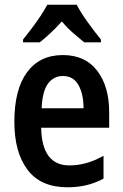

<svg xmlns="http://www.w3.org/2000/svg" viewBox="-20 -837 521 816"><path d="M247 -603Q342 -603 393 -536.5Q444 -470 444 -360V-294H155Q158 -134 275 -134Q348 -134 420 -175V-78Q353 -41 267 -41Q153 -41 97 -115.5Q41 -190 41 -319Q41 -457 95 -530Q149 -603 247 -603ZM247 -514Q208 -514 184 -481.5Q160 -449 157 -377H335Q335 -437 313.5 -475.5Q292 -514 247 -514ZM306 -817Q323 -784 352.5 -743Q382 -702 409 -669V-657H338Q317 -674 291 -696.5Q265 -719 243 -746Q219 -719 193.5 -695.5Q168 -672 149 -657H78V-669Q95 -690 115 -716.5Q135 -743 152.5 -769.5Q170 -796 181 -817Z"/></svg>

Font: Noto Sans Tamil UI Condensed SemiBold
Style: Regular
Weight: 600
Width: 3
Designer: Jelle Bosma - Monotype Design Team
Foundry: Monotype Imaging Inc.
Version: Version 2.004; ttfautohint (v1.8.4.7-5d5b)